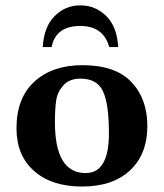

<svg xmlns="http://www.w3.org/2000/svg" viewBox="-20 -680 606 710"><path d="M41 -205.1Q41 -317.9 107.4 -378.4Q173.8 -439 285.2 -439Q406.2 -439 465.6 -377Q524.9 -314.9 524.9 -213.9Q524.9 -109.9 460.9 -50Q397 9.8 283.2 9.8Q171.4 9.8 106.2 -47.6Q41 -105 41 -205.1ZM277.8 -389.2Q236.8 -389.2 214.8 -365Q192.9 -340.8 188 -309.8Q183.1 -278.8 183.1 -228Q183.1 -40 296.9 -40Q382.8 -40 382.8 -187Q382.8 -295.9 360.8 -342.5Q338.9 -389.2 277.8 -389.2ZM383.8 -505.9Q362.8 -584 276.9 -584Q186 -584 170.9 -505.9H138.2Q142.1 -580.1 181.6 -620.1Q221.2 -660.2 277.1 -660.2Q333 -660.2 373 -620.6Q413.1 -581.1 417 -505.9Z"/></svg>

Font: Linux Biolinum
Style: Bold
Weight: 700
Designer: Philipp H. Poll
Foundry: Philipp H. Poll
Version: Version 1.3.2 ; ttfautohint (v0.9)